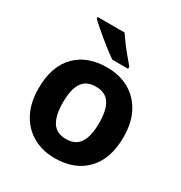

<svg xmlns="http://www.w3.org/2000/svg" viewBox="-180 -896 979 1036"><g transform="rotate(30 309.5 -378.0)"><path d="M574 -273.7Q574 -138 502.5 -64Q431 10 308 10Q232.1 10 172.8 -23.1Q113.4 -56.2 79.2 -119.8Q45 -183.4 45 -274Q45 -410 116 -483Q187 -556 311 -556Q388.4 -556 447.2 -523Q506 -490 540 -427.3Q574 -364.5 574 -273.7ZM197 -274Q197 -193 223.5 -151.5Q250 -110 309.9 -110Q369 -110 395.5 -151.5Q422 -193 422 -274Q422 -355 395.5 -395.5Q369 -436 309.5 -436Q250 -436 223.5 -395.5Q197 -355 197 -274ZM296 -766Q311 -744 331.5 -716.5Q352 -689 373.5 -663.5Q395 -638 411 -619V-606H312Q293 -619 267.5 -638.5Q242 -658 215.5 -680Q189 -702 166 -722Q143 -742 129 -756V-766Z"/></g></svg>

Font: Noto Sans Gunjala Gondi
Style: Regular
Weight: 400
Designer: Ek Type
Foundry: Ek Type
Version: Version 1.004